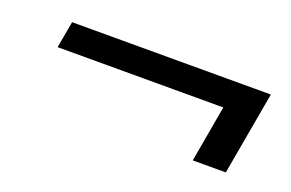

<svg xmlns="http://www.w3.org/2000/svg" viewBox="-43 -554 687 453"><g transform="rotate(20 300.0 -327.5)"><path d="M457 -223 482 -365H66L78 -432H577L540 -223Z"/></g></svg>

Font: Rethink Sans
Style: Italic
Weight: 400
Italic angle: -10°
Designer: The Rethink Sans project authors (Hans Thiessen). DM Sans designed by Colophon Foundry.
Foundry: Rethink Communications LLC
Version: Version 1.001